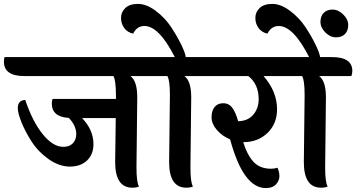

<svg xmlns="http://www.w3.org/2000/svg" viewBox="-77 -954 1822 982"><path d="M512 -125 515 -350H343Q401 -289 401 -217Q401 -164 368 -133Q335 -102 280.5 -102Q226 -102 172.5 -139.5Q119 -177 86 -228Q53 -279 33.5 -327Q14 -375 14 -401Q14 -441 52 -443Q90 -331 142 -267Q194 -203 247 -203Q279 -203 296 -221.5Q313 -240 313 -268Q313 -311 275 -351Q188 -356 188 -425Q188 -438 192 -448H516V-462Q516 -544 503 -565H47Q-57 -565 -57 -639Q-57 -655 -53 -662H655Q759 -662 759 -591Q759 -578 754 -565H590Q625 -540 625 -456L621 -98Q621 -21 634 0Q620 6 600 6Q512 6 512 -125Z M788 -125 792 -468Q792 -545 779 -565H740Q635 -565 635 -639Q635 -652 639 -662H817Q736 -821 662 -821Q623 -821 604 -782Q575 -788 558.5 -810.5Q542 -833 542 -862.5Q542 -892 564 -913Q586 -934 629 -934Q672 -934 719.5 -898.5Q767 -863 798.5 -815Q830 -767 850.5 -724.5Q871 -682 873 -662H932Q1036 -662 1036 -591Q1036 -578 1031 -565H866Q901 -540 901 -456L897 -98Q897 -21 910 0Q896 6 876 6Q788 6 788 -125Z M1338 -662Q1442 -662 1442 -591Q1442 -578 1437 -565H1271Q1340 -486 1340 -395Q1340 -321 1291 -274Q1242 -227 1169 -227H1167Q1186 -164 1218.5 -127.5Q1251 -91 1310 -91Q1325 -91 1342 -96Q1352 -76 1352 -53Q1352 -30 1334.5 -11Q1317 8 1283 8Q1167 8 1100 -241Q1059 -258 1032 -289.5Q1005 -321 1005 -354Q1005 -387 1020.5 -406.5Q1036 -426 1065 -426Q1094 -426 1111.5 -402Q1129 -378 1141 -334Q1191 -335 1218.5 -367.5Q1246 -400 1246 -446Q1246 -524 1193 -565H1027Q922 -565 922 -639Q922 -654 927 -662Z M1704 -826Q1704 -797 1687.5 -780Q1671 -763 1641.5 -763Q1612 -763 1587 -788Q1562 -813 1562 -842Q1562 -871 1578.5 -888Q1595 -905 1624 -905Q1653 -905 1678.5 -880Q1704 -855 1704 -826ZM1477 -125 1481 -468Q1481 -545 1468 -565H1429Q1324 -565 1324 -639Q1324 -652 1328 -662H1504Q1423 -821 1349 -821Q1310 -821 1291 -782Q1262 -788 1245.5 -810.5Q1229 -833 1229 -862.5Q1229 -892 1251 -913Q1273 -934 1316 -934Q1359 -934 1406.5 -898.5Q1454 -863 1485.5 -815Q1517 -767 1537.5 -724.5Q1558 -682 1560 -662H1621Q1725 -662 1725 -591Q1725 -578 1720 -565H1555Q1590 -540 1590 -456L1586 -98Q1586 -21 1599 0Q1585 6 1565 6Q1477 6 1477 -125Z"/></svg>

Font: Laila SemiBold
Style: Regular
Weight: 600
Designer: Hitesh Malaviya
Foundry: Indian Type Foundry
Version: Version 1.302;PS 1.0;hotconv 1.0.78;makeotf.lib2.5.61930; tt